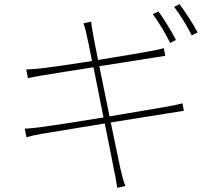

<svg xmlns="http://www.w3.org/2000/svg" viewBox="-20 -856 1040 922"><path d="M825 -664C803 -708 766 -766 741 -801L714 -788C741 -751 778 -690 797 -650ZM457 -538 723 -580C746 -584 766 -587 774 -588L766 -625C756 -622 743 -618 716 -613C667 -604 559 -585 451 -568C437 -636 428 -685 427 -691C424 -711 419 -734 418 -752L381 -744C387 -726 393 -706 397 -683C399 -677 409 -630 422 -563C321 -547 224 -533 180 -528C148 -525 125 -523 106 -522L114 -481C129 -484 154 -489 184 -494C230 -502 327 -517 429 -533C443 -462 461 -374 477 -292C351 -271 226 -252 172 -245C151 -242 120 -239 99 -238L107 -197C128 -203 149 -208 184 -214C237 -223 359 -243 483 -263C506 -150 525 -55 527 -41C534 -12 538 15 543 46L582 37C572 13 565 -19 558 -47C555 -59 536 -154 512 -268C620 -285 726 -302 788 -312C825 -318 848 -322 863 -324L856 -360C840 -355 820 -351 782 -344C726 -334 618 -316 506 -297ZM816 -823C845 -786 878 -731 901 -686L929 -700C909 -739 869 -800 842 -836Z"/></svg>

Font: Genne Gothic ExtraLight
Style: Regular
Weight: 250
Designer: Ryoko NISHIZUKA (kana & ideographs); Paul D. Hunt (Latin, Greek & Cyrillic); Wenlong ZHANG (bopomofo); Sandoll Communica
Foundry: Adobe Systems Incorporated
Version: Version 1.004;PS 1.004;hotconv 16.6.51;makeotf.lib2.5.65220